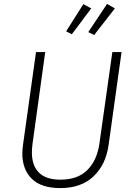

<svg xmlns="http://www.w3.org/2000/svg" viewBox="-20 -950 687 981"><path d="M535 -210Q521 -109 458 -49Q395 11 288 11Q191 11 142.5 -36.5Q94 -84 94 -167Q94 -181 98 -213L164 -684H211L146 -214Q143 -190 143 -170Q143 -104 179 -68Q215 -32 289 -32Q377 -32 426.5 -81.5Q476 -131 488 -217L554 -684H601ZM527 -930 567 -907 461 -771 431 -786ZM406 -929 446 -907 347 -775 318 -790Z"/></svg>

Font: Fira Sans ExtraLight
Style: Italic
Weight: 275
Italic angle: -8°
Designer: Carrois Corporate & Edenspiekermann AG
Foundry: Carrois Corporate GbR & Edenspiekermann AG
Version: Version 4.203